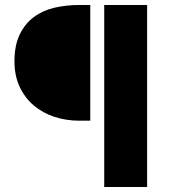

<svg xmlns="http://www.w3.org/2000/svg" viewBox="-20 -670 706 770"><path d="M398 80V-650H570V80ZM298 -186Q245 -186 198 -201.5Q151 -217 115.5 -247Q80 -277 59 -321.5Q38 -366 38 -424Q38 -488 59 -531.5Q80 -575 115.5 -601.5Q151 -628 198 -639Q245 -650 298 -650H342V-186Z"/></svg>

Font: TypoPRO Source Sans Pro
Style: Regular
Weight: 900
Designer: Paul D. Hunt
Foundry: Adobe Systems Incorporated
Version: Version 2.020;PS 2.000;hotconv 1.0.86;makeotf.lib2.5.63406